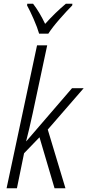

<svg xmlns="http://www.w3.org/2000/svg" viewBox="-20 -1001 465 1021"><path d="M15 0H70L108 -186L190 -271L270 0H328L234 -312L425 -532H363L120 -250H119Q127 -282 135.5 -317Q144 -352 154 -399L231 -760H177ZM188 -822H237Q258 -855 297.5 -900Q337 -945 364 -972L365 -981H330Q274 -934 220 -874Q190 -937 156 -981H125L124 -972Q139 -945 159 -899.5Q179 -854 188 -822Z"/></svg>

Font: Noto Sans Display SemiCondensed Light
Style: Italic
Weight: 300
Width: 4
Italic angle: -12°
Designer: Monotype Design Team
Foundry: Monotype Imaging Inc.
Version: Version 1.900